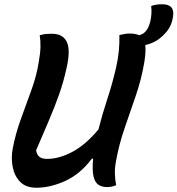

<svg xmlns="http://www.w3.org/2000/svg" viewBox="-20 -866 831 899"><path d="M150 13Q102 13 75 -14Q48 -41 39.5 -84Q31 -127 40 -173Q53 -240 77.5 -308Q102 -376 126.5 -443Q151 -510 161 -573Q169 -617 169.5 -647Q170 -677 166 -701Q183 -706 196.5 -707Q210 -708 223 -708Q274 -708 292.5 -670.5Q311 -633 292 -549Q278 -484 257 -424.5Q236 -365 209 -302Q182 -239 149 -162Q153 -140 165.5 -131Q178 -122 200 -122Q257 -122 319 -155Q381 -188 441 -260Q459 -331 483 -404Q507 -477 524 -551.5Q541 -626 539 -702Q554 -705 564.5 -707Q575 -709 588 -709Q615 -709 631 -701Q640 -703 649 -708Q660 -715 669 -728.5Q678 -742 684 -767Q692 -801 688 -838Q699 -842 711 -844Q723 -846 740 -846Q800 -846 790 -787Q784 -747 762.5 -720.5Q741 -694 715 -677Q688 -661 660 -655Q664 -626 656 -576Q642 -494 615.5 -417Q589 -340 562.5 -263Q536 -186 522 -105Q517 -77 518 -49.5Q519 -22 524 1Q512 6 502 8Q492 10 481 10Q458 10 441.5 -0.5Q425 -11 418 -39.5Q411 -68 416 -123H410Q356 -51 286 -19Q216 13 150 13Z"/></svg>

Font: Recursive Sn Csl St SmB
Style: Italic
Weight: 600
Italic angle: -15°
Version: Version 1.079;hotconv 1.0.112;makeotfexe 2.5.65598; ttfautoh